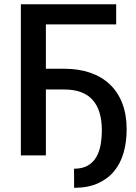

<svg xmlns="http://www.w3.org/2000/svg" viewBox="-20 -731 640 903"><path d="M526.4 -616.2H195.8V-407.7H281.7Q350.1 -407.7 404.5 -388.9Q459 -370.1 497.1 -333.7Q535.2 -297.4 555.4 -244.4Q575.7 -191.4 575.7 -123Q575.7 -63.5 561.3 -12.9Q546.9 37.6 516.6 74.2Q486.3 110.8 439.7 131.6Q393.1 152.3 328.6 152.3L328.1 62.5Q367.7 62.5 393.1 47.6Q418.5 32.7 433.1 7.3Q447.8 -18.1 453.4 -51Q459 -84 459 -120.1Q458.5 -213.9 414.8 -262Q371.1 -310.1 281.7 -310.1H195.8V0H78.1V-710.9H526.4Z"/></svg>

Font: Roboto Mono
Style: Regular
Weight: 500
Designer: Google
Version: Version 2.000986; 2015; ttfautohint (v1.3)